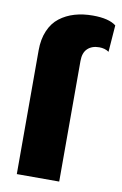

<svg xmlns="http://www.w3.org/2000/svg" viewBox="-83 -772 521 821"><g transform="rotate(10 177.0 -362.0)"><path d="M49.8 -537.1Q49.8 -585.9 65.7 -622.8Q81.5 -659.7 109.9 -681.4Q138.2 -703.1 174.1 -713.6Q210 -724.1 252.9 -724.1Q322.3 -724.1 354 -699.2L345.2 -583Q328.1 -595.2 303.2 -595.2Q271.5 -595.2 252.7 -577.4Q233.9 -559.6 233.9 -523.9V0H49.8Z"/></g></svg>

Font: Human Sans Black
Style: Regular
Weight: 800
Designer: Tim Radville
Foundry: Continuum
Version: Version 1.000;FEAKit 1.0